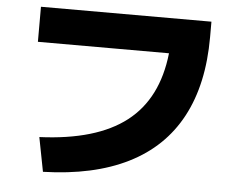

<svg xmlns="http://www.w3.org/2000/svg" viewBox="-51 -763 1041 847"><g transform="rotate(5 469.0 -339.5)"><path d="M677.2 -546.9H96.7V-702.1H851.6V-633.8Q851.6 -424.8 774.4 -280.5Q697.3 -136.2 544.9 -60.1Q392.6 16.1 168.9 22.5L139.6 -128.9Q391.1 -139.6 523.2 -241.9Q655.3 -344.2 677.2 -546.9Z"/></g></svg>

Font: Pretendard JP Black
Style: Regular
Weight: 900
Designer: Base glyphs from Inter by Rasmus Andersson; Hangeul glyphs from Noto Sans CJK(Source Han Sans) by Jang Soo-young and Kan
Foundry: Kil Hyung-jin
Version: Version 1.309